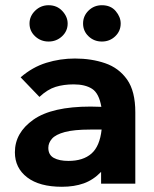

<svg xmlns="http://www.w3.org/2000/svg" viewBox="-20 -703 590 735"><path d="M217 12Q131 12 84 -24Q37 -60 37 -120Q37 -195 108 -245Q179 -295 327 -295Q342 -295 368 -294Q359 -346 332.5 -363Q306 -380 262 -380Q224 -380 193 -370.5Q162 -361 131 -332L59 -407Q104 -446 157 -462.5Q210 -479 267 -479Q330 -479 382.5 -461Q435 -443 466.5 -398.5Q498 -354 498 -273V0H367V-45Q337 -14 300.5 -1Q264 12 217 12ZM165 -137Q165 -110 186 -98.5Q207 -87 242 -87Q298 -87 330 -115Q362 -143 369 -207Q357 -207 345 -207Q333 -207 325 -207Q263 -207 228 -197.5Q193 -188 179 -172Q165 -156 165 -137ZM166 -544Q136 -544 114.5 -564Q93 -584 93 -613Q93 -641 114.5 -662Q136 -683 166 -683Q198 -683 218.5 -661Q239 -639 239 -613Q239 -584 217.5 -564Q196 -544 166 -544ZM370 -544Q340 -544 319 -564Q298 -584 298 -613Q298 -642 319 -662.5Q340 -683 370 -683Q404 -683 423 -660.5Q442 -638 442 -613Q442 -584 421 -564Q400 -544 370 -544Z"/></svg>

Font: Inconsolata SemiExpanded ExtraBold
Style: Regular
Weight: 800
Width: 6
Monospace: yes
Designer: Raph Levien, Cyreal, Brenton Simpson
Foundry: Raph Levien, Cyreal, Google
Version: Version 3.001; ttfautohint (v1.8.2.53-6de2)